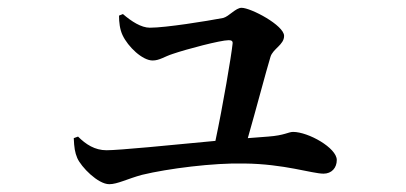

<svg xmlns="http://www.w3.org/2000/svg" viewBox="-20 -503 1040 492"><path d="M169 -149C170 -125 172 -112 178 -98C188 -75 231 -31 260 -31C281 -31 307 -45 344 -55C410 -71 528 -86 606 -84C708 -83 780 -58 809 -58C830 -58 843 -73 843 -93C843 -124 770 -165 731 -165C719 -165 709 -156 667 -153L615 -149C636 -222 662 -321 673 -357C679 -378 708 -388 708 -411C708 -438 623 -483 599 -483C584 -483 567 -461 552 -457C510 -449 405 -432 364 -432C342 -432 317 -448 295 -467L285 -463C285 -446 287 -428 294 -413C308 -383 345 -348 371 -348C389 -348 401 -358 423 -365C458 -377 545 -400 566 -400C573 -400 577 -398 576 -391C573 -361 551 -231 532 -142C417 -131 285 -118 253 -118C223 -118 200 -133 180 -153Z"/></svg>

Font: Noto Serif CJK HK SemiBold
Style: Regular
Weight: 600
Designer: Ryoko NISHIZUKA 西塚涼子 (kana & ideographs); Frank Grießhammer (Latin, Greek & Cyrillic); Wenlong ZHANG 张文龙 (bopomofo); San
Foundry: Adobe
Version: Version 2.001;hotconv 1.1.0;makeotfexe 2.6.0